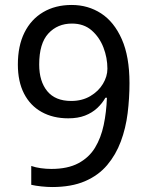

<svg xmlns="http://www.w3.org/2000/svg" viewBox="-20 -744 591 774"><path d="M190 10Q171 10 147 7.5Q123 5 106 1V-75Q123 -69 144.5 -66Q166 -63 187 -63Q253 -63 296 -86Q339 -109 363 -148.5Q387 -188 398 -240Q409 -292 411 -350H405Q392 -327 371.5 -308Q351 -289 322.5 -278Q294 -267 255 -267Q194 -267 148 -292.5Q102 -318 77 -366.5Q52 -415 52 -484Q52 -559 78.5 -612.5Q105 -666 154 -695Q203 -724 269 -724Q335 -724 387.5 -690Q440 -656 471 -586Q502 -516 502 -409Q502 -348 494.5 -287.5Q487 -227 467 -173.5Q447 -120 412 -78.5Q377 -37 322.5 -13.5Q268 10 190 10ZM267 -337Q311 -337 344 -356.5Q377 -376 395 -406Q413 -436 413 -467Q413 -511 397 -552.5Q381 -594 349.5 -621.5Q318 -649 270 -649Q212 -649 175 -609Q138 -569 138 -484Q138 -416 170.5 -376.5Q203 -337 267 -337Z"/></svg>

Font: lhindi85
Style: Book
Weight: 400
Designer: Jelle Bosma - Monotype Design Team
Foundry: Monotype Imaging Inc.
Version: Version 2.003